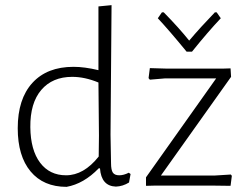

<svg xmlns="http://www.w3.org/2000/svg" viewBox="-20 -722 959 747"><path d="M414 -702 410 -198 412 -87Q412 -61 419 -50.5Q426 -40 444 -40Q461 -40 481 -50L488 -45L482 -12Q458 3 431 4Q374 2 369 -67H364Q306 -7 239 5Q149 5 99 -55Q49 -115 49 -223Q49 -337 106 -399.5Q163 -462 266 -462Q309 -462 363 -449V-697ZM823 -674 839 -651Q788 -597 727 -521H706Q638 -604 594 -651L610 -674H617Q676 -614 716 -564Q760 -616 816 -674ZM563 -457 631 -455H845L877 -456L879 -423L606 -39H814L878 -43L882 -38L877 1L801 0H586L548 1V-32L821 -417H622L563 -412L558 -418ZM261 -423Q184 -423 140.5 -372Q97 -321 98 -227Q99 -138 136 -89Q173 -40 237 -40Q306 -40 364 -113L365 -194L363 -401Q310 -423 261 -423Z"/></svg>

Font: Alegreya Sans SC Light
Style: Regular
Weight: 300
Designer: Juan Pablo del Peral
Foundry: Huerta Tipografica
Version: Version 2.007